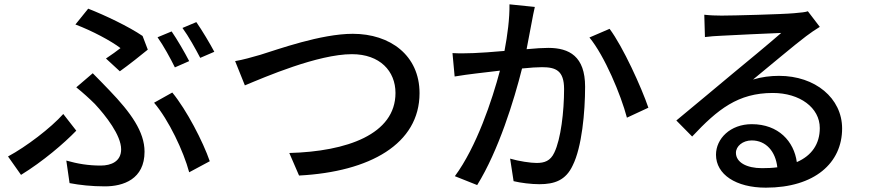

<svg xmlns="http://www.w3.org/2000/svg" viewBox="-20 -816 4040 886"><path d="M469 -546 533 -487C571 -514 637 -566 662 -587L638 -650C575 -693 466 -745 387 -776L328 -703C405 -674 493 -627 536 -594C522 -583 495 -563 469 -546ZM286 -75 301 29C348 38 403 44 464 44C549 44 647 11 647 -116C647 -208 584 -296 485 -399C460 -425 435 -451 408 -478L332 -413C362 -389 394 -360 418 -336C468 -282 539 -192 539 -127C539 -71 493 -52 445 -52C388 -52 339 -60 286 -75ZM853 -21 948 -72C917 -162 841 -309 775 -389L691 -342C759 -262 827 -118 853 -21ZM332 -213 272 -290C215 -226 101 -139 17 -94L77 -9C178 -71 275 -154 332 -213ZM772 -671 707 -644C734 -606 767 -546 787 -505L853 -534C833 -573 797 -635 772 -671ZM886 -714 822 -687C850 -649 882 -591 904 -549L969 -577C950 -613 912 -677 886 -714Z M1065 -534 1110 -422C1201 -460 1447 -566 1604 -566C1733 -566 1805 -488 1805 -387C1805 -196 1580 -117 1315 -110L1360 -6C1687 -23 1916 -152 1916 -386C1916 -561 1780 -660 1608 -660C1461 -660 1262 -588 1181 -563C1143 -552 1101 -540 1065 -534Z M2793 -683 2700 -643C2770 -558 2845 -379 2873 -273L2972 -319C2940 -413 2855 -600 2793 -683ZM2068 -571 2078 -463C2106 -468 2152 -474 2177 -477L2287 -490C2251 -354 2179 -138 2079 -3L2182 38C2281 -122 2352 -353 2389 -500C2427 -504 2460 -506 2481 -506C2544 -506 2583 -491 2583 -405C2583 -301 2568 -174 2538 -112C2520 -73 2492 -64 2456 -64C2429 -64 2374 -72 2334 -84L2350 20C2383 28 2431 34 2469 34C2539 34 2591 16 2623 -53C2665 -137 2680 -298 2680 -416C2680 -556 2607 -595 2510 -595C2487 -595 2451 -593 2410 -589L2434 -715C2438 -737 2443 -763 2448 -784L2331 -796C2332 -731 2322 -655 2308 -581C2251 -576 2197 -572 2165 -571C2131 -570 2102 -569 2068 -571Z M3567 -44C3545 -41 3521 -40 3496 -40C3425 -40 3376 -67 3376 -111C3376 -141 3407 -168 3449 -168C3515 -168 3559 -117 3567 -44ZM3230 -748 3233 -645C3256 -648 3282 -650 3307 -651C3359 -654 3532 -662 3585 -664C3535 -620 3419 -524 3363 -478C3304 -429 3179 -324 3101 -260L3174 -186C3292 -312 3386 -387 3546 -387C3671 -387 3763 -319 3763 -225C3763 -152 3726 -98 3657 -68C3644 -163 3573 -243 3449 -243C3350 -243 3284 -176 3284 -102C3284 -11 3376 50 3514 50C3739 50 3866 -64 3866 -223C3866 -363 3742 -466 3575 -466C3535 -466 3495 -461 3455 -449C3526 -507 3649 -611 3700 -649C3721 -665 3742 -679 3763 -692L3708 -764C3697 -760 3679 -758 3644 -755C3590 -750 3362 -744 3310 -744C3286 -744 3255 -745 3230 -748Z"/></svg>

Font: Noto Sans CJK HK Medium
Style: Regular
Weight: 500
Designer: Ryoko NISHIZUKA 西塚涼子 (kana, bopomofo & ideographs); Paul D. Hunt (Latin, Greek & Cyrillic); Sandoll Communications 산돌커뮤니
Foundry: Adobe
Version: Version 2.004;hotconv 1.0.118;makeotfexe 2.5.65603